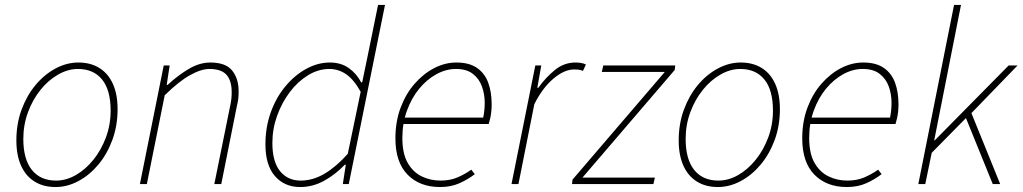

<svg xmlns="http://www.w3.org/2000/svg" viewBox="-20 -742 4122 774"><path d="M204 12Q155 12 119.5 -10Q84 -32 65 -74Q46 -116 46 -176Q46 -243 67 -300Q88 -357 123.5 -399.5Q159 -442 204 -466Q249 -490 296 -490Q345 -490 380.5 -468Q416 -446 435 -404Q454 -362 454 -302Q454 -235 433 -178Q412 -121 376.5 -78.5Q341 -36 296 -12Q251 12 204 12ZM206 -14Q247 -14 286 -36.5Q325 -59 356.5 -98Q388 -137 407 -188Q426 -239 426 -296Q426 -379 391.5 -421.5Q357 -464 294 -464Q254 -464 214.5 -441.5Q175 -419 143.5 -380Q112 -341 93 -290Q74 -239 74 -182Q74 -100 108.5 -57Q143 -14 206 -14Z M544 0 640 -478H664L652 -400H656Q698 -439 741.5 -464.5Q785 -490 828 -490Q890 -490 916 -457.5Q942 -425 942 -374Q942 -356 940.5 -343.5Q939 -331 934 -310L872 0H844L906 -306Q911 -329 912.5 -342Q914 -355 914 -370Q914 -417 893 -440.5Q872 -464 824 -464Q791 -464 746 -439Q701 -414 644 -358L572 0Z M1190 12Q1127 12 1088.5 -32Q1050 -76 1050 -160Q1050 -229 1071.5 -289Q1093 -349 1130.5 -394Q1168 -439 1214.5 -464.5Q1261 -490 1310 -490Q1354 -490 1385.5 -468Q1417 -446 1436 -410H1440L1460 -506L1504 -722H1532L1386 0H1362L1374 -78H1370Q1333 -39 1287 -13.5Q1241 12 1190 12ZM1192 -14Q1242 -14 1289.5 -42.5Q1337 -71 1382 -122L1434 -372Q1406 -422 1375 -443Q1344 -464 1308 -464Q1263 -464 1221.5 -438.5Q1180 -413 1148 -370.5Q1116 -328 1097 -275Q1078 -222 1078 -166Q1078 -90 1109 -52Q1140 -14 1192 -14Z M1754 12Q1672 12 1623 -38Q1574 -88 1574 -184Q1574 -252 1595 -308Q1616 -364 1651.5 -404.5Q1687 -445 1730.5 -467.5Q1774 -490 1820 -490Q1871 -490 1902.5 -468.5Q1934 -447 1948 -409Q1962 -371 1962 -322Q1962 -306 1960.5 -291.5Q1959 -277 1956 -264.5Q1953 -252 1950 -242H1598L1604 -268H1928Q1931 -283 1932.5 -297.5Q1934 -312 1934 -328Q1934 -362 1923 -393Q1912 -424 1886.5 -444Q1861 -464 1818 -464Q1778 -464 1739.5 -443Q1701 -422 1670 -384.5Q1639 -347 1620.5 -296Q1602 -245 1602 -186Q1602 -123 1623.5 -85.5Q1645 -48 1680 -31Q1715 -14 1756 -14Q1794 -14 1823.5 -26.5Q1853 -39 1880 -58L1894 -40Q1867 -19 1832.5 -3.5Q1798 12 1754 12Z M2042 0 2138 -478H2162L2146 -388H2150Q2180 -430 2217 -460Q2254 -490 2300 -490Q2309 -490 2320.5 -488.5Q2332 -487 2342 -482L2330 -456Q2324 -459 2316 -460.5Q2308 -462 2294 -462Q2255 -462 2211 -425Q2167 -388 2134 -322L2070 0Z M2286 0 2288 -18 2660 -452H2406L2412 -478H2702L2700 -460L2328 -26H2620L2614 0Z M2874 12Q2825 12 2789.5 -10Q2754 -32 2735 -74Q2716 -116 2716 -176Q2716 -243 2737 -300Q2758 -357 2793.5 -399.5Q2829 -442 2874 -466Q2919 -490 2966 -490Q3015 -490 3050.5 -468Q3086 -446 3105 -404Q3124 -362 3124 -302Q3124 -235 3103 -178Q3082 -121 3046.5 -78.5Q3011 -36 2966 -12Q2921 12 2874 12ZM2876 -14Q2917 -14 2956 -36.5Q2995 -59 3026.5 -98Q3058 -137 3077 -188Q3096 -239 3096 -296Q3096 -379 3061.5 -421.5Q3027 -464 2964 -464Q2924 -464 2884.5 -441.5Q2845 -419 2813.5 -380Q2782 -341 2763 -290Q2744 -239 2744 -182Q2744 -100 2778.5 -57Q2813 -14 2876 -14Z M3394 12Q3312 12 3263 -38Q3214 -88 3214 -184Q3214 -252 3235 -308Q3256 -364 3291.5 -404.5Q3327 -445 3370.5 -467.5Q3414 -490 3460 -490Q3511 -490 3542.5 -468.5Q3574 -447 3588 -409Q3602 -371 3602 -322Q3602 -306 3600.5 -291.5Q3599 -277 3596 -264.5Q3593 -252 3590 -242H3238L3244 -268H3568Q3571 -283 3572.5 -297.5Q3574 -312 3574 -328Q3574 -362 3563 -393Q3552 -424 3526.5 -444Q3501 -464 3458 -464Q3418 -464 3379.5 -443Q3341 -422 3310 -384.5Q3279 -347 3260.5 -296Q3242 -245 3242 -186Q3242 -123 3263.5 -85.5Q3285 -48 3320 -31Q3355 -14 3396 -14Q3434 -14 3463.5 -26.5Q3493 -39 3520 -58L3534 -40Q3507 -19 3472.5 -3.5Q3438 12 3394 12Z M3682 0 3826 -722H3854L3746 -176H3748L4046 -478H4082L3896 -286L4012 0H3982L3874 -266L3736 -126L3710 0Z"/></svg>

Font: Source Sans 3 ExtraLight
Style: Italic
Weight: 250
Italic angle: -11°
Designer: Paul D. Hunt
Foundry: Adobe
Version: Version 3.046;hotconv 1.0.118;makeotfexe 2.5.65603